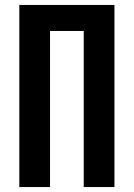

<svg xmlns="http://www.w3.org/2000/svg" viewBox="-20 -755 540 775"><path d="M58 0V-735H442V0H318V-630H182V0Z"/></svg>

Font: Iosevka Extrabold
Style: Regular
Weight: 800
Monospace: yes
Designer: Belleve Invis
Foundry: Belleve Invis
Version: Version 32.5.0; ttfautohint (v1.8.4)